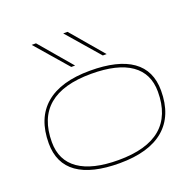

<svg xmlns="http://www.w3.org/2000/svg" viewBox="-137 -934 1106 1087"><g transform="rotate(-20 415.5 -390.0)"><path d="M404 10Q236 10 150 -51Q64 -112 64 -233Q64 -384 155.5 -462Q247 -540 424 -540Q592 -540 678 -479Q764 -418 764 -297Q764 -146 672.5 -68Q581 10 404 10ZM404 -9Q745 -9 745 -297Q745 -407 663.5 -464Q582 -521 424 -521Q83 -521 83 -233Q83 -123 165 -66Q247 -9 404 -9ZM332 -596 164 -790H190L355 -596ZM522 -596 354 -790H380L545 -596Z"/></g></svg>

Font: Georama Extra Expanded Thin
Style: Italic
Weight: 100
Width: 8
Italic angle: -9°
Designer: Jean-Baptiste Levee
Foundry: Production Type
Version: Version 1.000